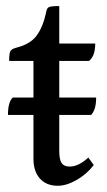

<svg xmlns="http://www.w3.org/2000/svg" viewBox="-20 -592 348 625"><path d="M285.2 -54.7 267.6 -79.1Q235.4 -49.8 207 -49.8Q188.5 -49.8 180.7 -61Q172.9 -72.3 172.9 -100.6V-217.8H276.4Q293 -234.4 293 -274.4H172.9V-393.6H269.5Q290 -409.2 290 -450.2H172.9V-572.3Q146.5 -572.3 139.2 -568.8Q131.8 -565.4 129.9 -550.8Q120.1 -504.9 99.6 -476.6Q79.1 -448.2 32.2 -436.5Q17.6 -432.6 13.7 -425.3Q9.8 -418 9.8 -393.6H88.9V-274.4H21.5Q5.9 -259.8 5.9 -217.8H88.9V-75.2Q88.9 -34.2 109.9 -10.7Q130.9 12.7 168 12.7Q196.3 12.7 229 -5.9Q261.7 -24.4 285.2 -54.7Z"/></svg>

Font: Kurale
Style: Regular
Weight: 400
Version: 1.0; ttfautohint (v1.3)